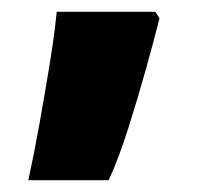

<svg xmlns="http://www.w3.org/2000/svg" viewBox="-20 -166 349 325"><path d="M250 -135Q241 -99 227 -49Q213 1 197 51.5Q181 102 164 139H28Q38 93 47 42.5Q56 -8 64 -57Q72 -106 76 -146H243Z"/></svg>

Font: Noto Sans Thai Black
Style: Regular
Weight: 900
Version: Version 2.001